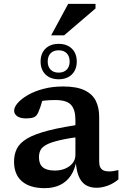

<svg xmlns="http://www.w3.org/2000/svg" viewBox="-20 -967 641 998"><path d="M426.5 -324 410 -258.5Q335 -248.5 290 -238Q245 -227.5 221.8 -215Q198.5 -202.5 190.5 -186.5Q182.5 -170.5 182.5 -149.5Q182.5 -114.5 202.5 -97.5Q222.5 -80.5 265 -80.5Q295.5 -80.5 319.8 -91Q344 -101.5 358 -119.8Q372 -138 372 -161V-344Q372 -397 349.2 -422Q326.5 -447 267.5 -447Q238 -447 214.8 -444.5Q191.5 -442 172 -437L207 -474Q202.5 -453.5 198 -437.5Q193.5 -421.5 189 -408.2Q184.5 -395 178.5 -382Q170 -362.5 155 -357Q140 -351.5 116 -351.5Q85 -351.5 69.2 -363Q53.5 -374.5 53.5 -391.5Q53.5 -410 72 -431.5Q90.5 -453 124.5 -472.8Q158.5 -492.5 205.2 -505Q252 -517.5 308.5 -517.5Q377.5 -517.5 418.5 -498.2Q459.5 -479 477.5 -443.8Q495.5 -408.5 495.5 -359.5V-127Q495.5 -108.5 501.2 -97.2Q507 -86 518.5 -81Q530 -76 547 -76Q557.5 -76 569.8 -77.8Q582 -79.5 595.5 -83V-34.5Q570 -13 540 -2Q510 9 481.5 9Q448 9 424.5 -6Q401 -21 388.5 -52.5Q376 -84 373.5 -133L378 -135Q370 -87.5 348.5 -55Q327 -22.5 292.8 -5.8Q258.5 11 212 11Q135.5 11 94.2 -24.5Q53 -60 53 -126.5Q53 -164 67.5 -193.8Q82 -223.5 121.2 -247Q160.5 -270.5 234.2 -289.2Q308 -308 426.5 -324ZM285 -739Q328 -739 353.5 -714.2Q379 -689.5 379 -647Q379 -605 353.5 -580Q328 -555 285 -555Q242 -555 216.5 -580Q191 -605 191 -647Q191 -689.5 216.5 -714.2Q242 -739 285 -739ZM285 -589.5Q311.5 -589.5 326.8 -605Q342 -620.5 342 -647Q342 -674.5 326.8 -690Q311.5 -705.5 285 -705.5Q258 -705.5 243 -690Q228 -674.5 228 -647Q228 -620.5 243 -605Q258 -589.5 285 -589.5ZM246 -783.5 334.5 -947H476.5V-923L313.5 -783.5Z"/></svg>

Font: Newsreader 7pt Medium
Style: Regular
Weight: 500
Designer: Hugues Gentile
Foundry: Production Type
Version: Version 1.003